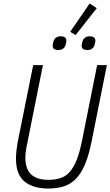

<svg xmlns="http://www.w3.org/2000/svg" viewBox="-20 -1073 635 1105"><path d="M227 -698 138 -254Q131 -222 128.5 -201.5Q126 -181 126 -166Q126 -100 159.5 -69Q193 -38 259 -38Q299 -38 329.5 -48.5Q360 -59 382.5 -85Q405 -111 422 -154.5Q439 -198 452 -263L539 -698H595L507 -258Q491 -179 469 -127Q447 -75 417 -44Q387 -13 347.5 -0.5Q308 12 257 12Q171 12 121.5 -28Q72 -68 72 -160Q72 -206 85 -271L171 -698ZM415 -871 384 -890 496 -1053 537 -1026ZM316 -785Q283 -785 283 -810Q283 -818 288 -836Q291 -847 301.5 -855.5Q312 -864 329 -864Q362 -864 362 -839Q362 -831 357 -813Q354 -802 343.5 -793.5Q333 -785 316 -785ZM483 -785Q450 -785 450 -810Q450 -818 455 -836Q458 -847 468.5 -855.5Q479 -864 496 -864Q529 -864 529 -839Q529 -831 524 -813Q521 -802 510.5 -793.5Q500 -785 483 -785Z"/></svg>

Font: IBM Plex Sans Cond Light
Style: Italic
Weight: 300
Width: 3
Italic angle: -11°
Designer: Mike Abbink, Paul van der Laan, Pieter van Rosmalen
Foundry: Bold Monday
Version: Version 1.3